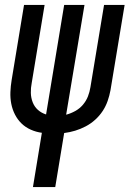

<svg xmlns="http://www.w3.org/2000/svg" viewBox="-20 -540 540 775"><path d="M113 215 149 -4Q126 -7 104.5 -16.5Q83 -26 67 -41.5Q51 -57 40.5 -77.5Q30 -98 25.5 -121Q21 -144 22 -168.5Q23 -193 27 -217L77 -520H160L108 -205Q104 -185 104.5 -165Q105 -145 112 -127Q119 -109 133 -96.5Q147 -84 166 -78L239 -520H321L247 -77Q266 -82 284 -92Q302 -102 315 -117.5Q328 -133 335 -151Q342 -169 345 -188L400 -520H483L426 -176Q422 -154 414.5 -132.5Q407 -111 394.5 -92Q382 -73 364.5 -57Q347 -41 326 -30Q305 -19 283.5 -12.5Q262 -6 239 -3L203 215Z"/></svg>

Font: Iosevka Term Curly Md Obl
Style: Regular
Weight: 500
Italic angle: -9°
Designer: Belleve Invis
Foundry: Belleve Invis
Version: Version 32.3.0